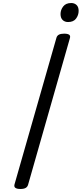

<svg xmlns="http://www.w3.org/2000/svg" viewBox="-20 -1238 541 1272"><path d="M115 14Q93 14 82.5 7Q72 0 76 -16L354 -988Q358 -1002 370.5 -1008.5Q383 -1015 405 -1015Q428 -1015 438 -1008Q448 -1001 443 -985L166 -14Q162 0 150 7Q138 14 115 14ZM431 -1092Q409 -1092 395 -1105.5Q381 -1119 381 -1145Q381 -1172 398.5 -1195Q416 -1218 452 -1218Q473 -1218 487 -1205Q501 -1192 501 -1166Q501 -1138 484 -1115Q467 -1092 431 -1092Z"/></svg>

Font: Playwrite AU QLD
Style: Regular
Weight: 400
Designer: Veronika Burian, José Scaglione
Foundry: TypeTogether
Version: Version 1.002